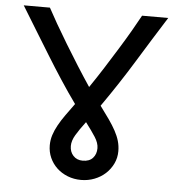

<svg xmlns="http://www.w3.org/2000/svg" viewBox="-52 -762 771 824"><g transform="rotate(5 333.5 -350.5)"><path d="M385.7 -129.4Q385.7 -151.9 369.6 -177Q353.5 -202.1 327.1 -236.8Q300.8 -202.1 285.9 -177Q271 -151.9 271 -129.4Q271 -104 286.4 -87.4Q301.8 -70.8 327.1 -70.8Q356 -70.8 370.8 -87.4Q385.7 -104 385.7 -129.4ZM639.6 -712.9Q579.1 -617.2 516.8 -515.6Q454.6 -414.1 383.3 -312.5Q405.8 -282.2 423.1 -257.6Q440.4 -232.9 452.1 -211.2Q463.9 -189.5 470 -168.5Q476.1 -147.5 476.1 -124.5Q476.1 -95.7 464.1 -70.8Q452.1 -45.9 431.9 -27.3Q411.6 -8.8 384.5 1.7Q357.4 12.2 327.1 12.2Q296.4 12.2 269.5 1.7Q242.7 -8.8 222.9 -27.3Q203.1 -45.9 191.9 -70.8Q180.7 -95.7 180.7 -124.5Q180.7 -147 187.5 -168.5Q194.3 -189.9 206.8 -212.4Q219.2 -234.9 236.3 -258.8Q253.4 -282.7 273.4 -310.1Q239.3 -357.4 206.3 -408Q173.3 -458.5 141.6 -510Q109.9 -561.5 78.6 -612.5Q47.4 -663.6 17.1 -712.9H129.9Q144.5 -685.5 166.7 -646.7Q189 -607.9 215.3 -564.5Q241.7 -521 270.5 -475.3Q299.3 -429.7 327.1 -388.2Q355.5 -429.7 384.5 -475.3Q413.6 -521 440.4 -564.5Q467.3 -607.9 489.7 -646.7Q512.2 -685.5 526.9 -712.9Z"/></g></svg>

Font: Andika FrenchTight
Style: Regular
Weight: 400
Designer: Victor Gaultney, Annie Olsen, Julie Remington, Don Collingsworth, Eric Hays, Becca Hirsbrunner
Foundry: SIL International
Version: Version 5.000 ; Dig1 Dig4Opn Dig7 LnSpcTght